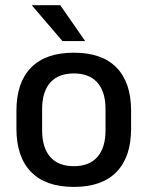

<svg xmlns="http://www.w3.org/2000/svg" viewBox="-20 -704 566 736"><path d="M263 12.5Q155 12.5 99 -45Q43 -102.5 43 -210.5V-280Q43 -387.5 99 -444.8Q155 -502 263 -502Q371 -502 426.8 -444.8Q482.5 -387.5 482.5 -280V-210.5Q482.5 -102.5 426.8 -45Q371 12.5 263 12.5ZM263 -67Q322.5 -67 353.5 -102.5Q384.5 -138 384.5 -204.5V-286Q384.5 -352 353.5 -387.2Q322.5 -422.5 263 -422.5Q203.5 -422.5 172.5 -387.2Q141.5 -352 141.5 -286V-204.5Q141.5 -138 172.5 -102.5Q203.5 -67 263 -67ZM211 -684 305.5 -548V-546.5H219.5L103 -682.5V-684Z"/></svg>

Font: Anek Gujarati Medium Medium
Style: Regular
Weight: 500
Version: Version 1.003